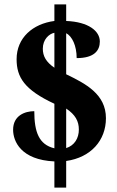

<svg xmlns="http://www.w3.org/2000/svg" viewBox="-20 -780 537 879"><path d="M229 -41V79H283V-43C396 -59 465 -137 465 -239C465 -349 372 -397 283 -440V-628C310 -614 331 -571 331 -514C413 -514 437 -550 437 -590C437 -638 385 -680 283 -684V-760H229V-684C130 -671 56 -607 56 -509C56 -427 91 -369 229 -305V-101C158 -118 137 -176 137 -271C94 -271 40 -251 40 -186C40 -133 76 -48 229 -41ZM229 -630V-470C191 -496 176 -523 176 -557C176 -599 204 -625 229 -630ZM283 -102V-283C325 -255 341 -225 341 -187C341 -147 321 -114 283 -102Z"/></svg>

Font: Noto Serif Sinhala Condensed Black
Style: Regular
Weight: 900
Width: 3
Designer: Jelle Bosma - Monotype Design Team
Foundry: Monotype Imaging Inc.
Version: Version 2.007